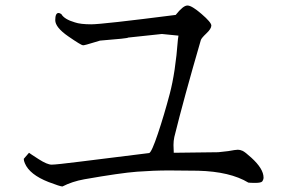

<svg xmlns="http://www.w3.org/2000/svg" viewBox="-20 -705 1040 695"><path d="M66 -130 85 -152Q90 -148 120.5 -128.5Q151 -109 167 -109Q183 -109 270.5 -120Q358 -131 520 -151Q529 -154 551.5 -221Q574 -288 594.5 -365.5Q615 -443 624 -562L626 -576L566 -582Q505 -575 444 -569Q444 -566 342 -558L322 -552Q287 -541 280.5 -541Q274 -541 227 -573.5Q180 -606 180 -632Q180 -658 192 -658Q196 -658 202 -654Q213 -635 251 -624Q271 -617 310.5 -617Q350 -617 616 -651Q643 -685 658 -685H659Q674 -685 709.5 -654.5Q745 -624 745 -612.5Q745 -601 727 -584Q709 -567 707 -560Q645 -347 611 -209Q608 -195 608 -180Q608 -165 609 -152L770 -154L806 -158Q833 -163 841 -163Q849 -163 858 -159Q867 -155 890 -134Q934 -94 934 -62Q934 -55 929 -48Q924 -43 904.5 -43Q885 -43 879 -44Q813 -84 697 -87Q649 -88 592.5 -88Q536 -88 476 -83.5Q416 -79 285 -56Q241 -48 206 -30Q198 -30 156 -46Q87 -73 70 -114Q66 -123 66 -130Z"/></svg>

Font: Sawarabi Mincho
Style: Regular
Weight: 400
Version: Version 1.00